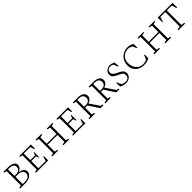

<svg xmlns="http://www.w3.org/2000/svg" viewBox="616 -2564 4568 4568"><g transform="rotate(-45 2899.5 -280.5)"><path d="M65 0V-25L132 -40V-520L65 -535V-560H223Q280 -560 326.5 -546Q373 -532 401 -504Q429 -476 429 -435Q429 -390 399 -351.5Q369 -313 312 -297Q390 -287 434.5 -252Q479 -217 479 -163Q479 -116 449.5 -79.5Q420 -43 369 -21.5Q318 0 254 0ZM230 -526H185V-306H235Q297 -306 336 -334.5Q375 -363 375 -416Q375 -472 337 -499Q299 -526 230 -526ZM264 -274H185V-32H270Q338 -32 381.5 -65Q425 -98 425 -151Q425 -215 381.5 -244.5Q338 -274 264 -274Z M596 0V-25L664 -40V-520L596 -535V-560H988V-422H967L934 -527H717V-306H877L896 -376H916V-206H896L877 -274H717V-33H958L992 -146H1012V0Z M1147 0V-25L1215 -40V-520L1147 -535V-560H1343V-535L1268 -520V-306H1596V-520L1521 -535V-560H1716V-535L1649 -520V-40L1716 -25V0H1521V-25L1596 -40V-273H1268V-40L1343 -25V0Z M1846 0V-25L1914 -40V-520L1846 -535V-560H2238V-422H2217L2184 -527H1967V-306H2127L2146 -376H2166V-206H2146L2127 -274H1967V-33H2208L2242 -146H2262V0Z M2397 0V-25L2466 -40V-520L2397 -535V-560H2571Q2662 -560 2714.5 -523Q2767 -486 2767 -422Q2767 -370 2734 -334.5Q2701 -299 2647 -281L2813 -36L2870 -25V0H2768L2596 -266H2519V-41L2585 -25V0ZM2578 -527H2519V-299H2583Q2643 -299 2676 -330.5Q2709 -362 2709 -411Q2709 -464 2675.5 -495.5Q2642 -527 2578 -527Z M2930 0V-25L2999 -40V-520L2930 -535V-560H3104Q3195 -560 3247.5 -523Q3300 -486 3300 -422Q3300 -370 3267 -334.5Q3234 -299 3180 -281L3346 -36L3403 -25V0H3301L3129 -266H3052V-41L3118 -25V0ZM3111 -527H3052V-299H3116Q3176 -299 3209 -330.5Q3242 -362 3242 -411Q3242 -464 3208.5 -495.5Q3175 -527 3111 -527Z M3632 10Q3580 10 3543.5 0Q3507 -10 3467 -29L3458 -160H3478L3527 -53Q3556 -33 3583 -26.5Q3610 -20 3638 -20Q3696 -20 3726 -49Q3756 -78 3756 -131Q3756 -171 3736 -194Q3716 -217 3680 -234.5Q3644 -252 3595 -276Q3538 -304 3508.5 -334Q3479 -364 3479 -421Q3479 -457 3501.5 -490.5Q3524 -524 3561 -546Q3598 -568 3641 -568Q3679 -568 3710 -558Q3741 -548 3775 -532L3784 -405H3763L3726 -506Q3705 -523 3685 -531Q3665 -539 3640 -539Q3585 -539 3556.5 -510.5Q3528 -482 3528 -441Q3528 -392 3559 -365.5Q3590 -339 3654 -308Q3706 -284 3740 -261.5Q3774 -239 3790 -210.5Q3806 -182 3806 -139Q3806 -96 3781.5 -62.5Q3757 -29 3717.5 -9.5Q3678 10 3632 10Z M4230 10Q4146 10 4080.5 -24.5Q4015 -59 3978 -120.5Q3941 -182 3941 -265Q3941 -330 3964 -385.5Q3987 -441 4027.5 -482.5Q4068 -524 4121.5 -547.5Q4175 -571 4236 -571Q4296 -571 4333.5 -558.5Q4371 -546 4406 -529L4410 -398H4390L4352 -494Q4321 -516 4291.5 -526Q4262 -536 4229 -536Q4157 -536 4103.5 -503.5Q4050 -471 4020.5 -416.5Q3991 -362 3991 -298Q3991 -214 4022.5 -151.5Q4054 -89 4108.5 -54.5Q4163 -20 4233 -20Q4273 -20 4302.5 -29.5Q4332 -39 4356 -55L4399 -158H4419L4411 -32Q4375 -14 4335 -2Q4295 10 4230 10Z M4576 0V-25L4644 -40V-520L4576 -535V-560H4772V-535L4697 -520V-306H5025V-520L4950 -535V-560H5145V-535L5078 -520V-40L5145 -25V0H4950V-25L5025 -40V-273H4697V-40L4772 -25V0Z M5391 0V-25L5477 -40V-527H5312L5275 -405H5255V-560H5754V-405H5733L5696 -527H5530V-40L5617 -25V0Z"/></g></svg>

Font: Spectral SC ExtraLight
Style: Regular
Weight: 275
Designer: Jean-Baptiste Levee
Foundry: Production Type
Version: Version 2.001